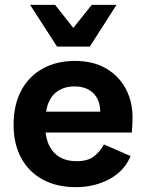

<svg xmlns="http://www.w3.org/2000/svg" viewBox="-20 -761 602 791"><path d="M292 10Q215 10 157.5 -20.5Q100 -51 68 -109Q36 -167 36 -247Q36 -330 68 -389Q100 -448 157 -479Q214 -510 288 -510Q364 -510 417 -479Q470 -448 498 -395.5Q526 -343 526 -277Q526 -259 525 -243.5Q524 -228 523 -215H168Q174 -160 206.5 -128.5Q239 -97 296 -97Q342 -97 367.5 -117Q393 -137 408 -166L518 -118Q493 -57 431.5 -23.5Q370 10 292 10ZM170 -301H393Q392 -351 363.5 -378Q335 -405 287 -405Q240 -405 209 -379Q178 -353 170 -301ZM460 -741 350 -569H215L104 -741H207L282 -646L358 -741Z"/></svg>

Font: Prodigy Sans SemiBold
Style: Regular
Weight: 600
Designer: Wei Huang
Foundry: Wei Huang
Version: Version 1.003; ttfautohint (v1.8.3)